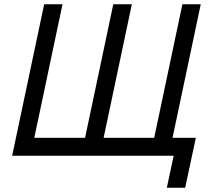

<svg xmlns="http://www.w3.org/2000/svg" viewBox="-20 -730 1048 900"><path d="M762 150 812 -84H898L848 150ZM711 0 729 -84H898L880 0ZM37 0 187 -710H273L123 0ZM37 0 64 -84H778L771 0ZM361 0 511 -710H598L448 0ZM685 0 835 -710H921L771 0Z"/></svg>

Font: Geist
Style: Italic
Weight: 400
Italic angle: -12°
Designer: Basement.studio, Andrés Briganti, Mateo Zaragoza
Foundry: Basement.studio, Vercel, Andrés Briganti, Guido Ferreyra, Mateo Zaragoza
Version: Version 1.500